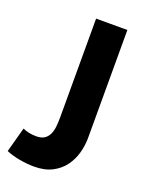

<svg xmlns="http://www.w3.org/2000/svg" viewBox="-161 -770 659 854"><g transform="rotate(20 168.5 -343.5)"><path d="M143 -700H291V-190Q291 -153 281 -117Q271 -81 249.5 -52Q228 -23 193 -5Q158 13 108 13Q76 13 39.5 6.5Q3 0 -25 -12L7 -130Q36 -117 71 -117Q94 -117 108 -125.5Q122 -134 130 -149.5Q138 -165 140.5 -186Q143 -207 143 -231Z"/></g></svg>

Font: PT Sans Caption
Style: Bold
Weight: 700
Designer: A.Korolkova, O.Umpeleva, V.Yefimov
Foundry: ParaType Ltd
Version: Version 2.003W OFL